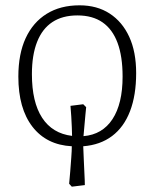

<svg xmlns="http://www.w3.org/2000/svg" viewBox="-20 -537 582 722"><path d="M250 165 240 154Q242 136 244 109Q246 82 248 56Q250 30 250 13Q155 8 102 -60.5Q49 -129 49 -249Q49 -334 76.5 -393.5Q104 -453 155.5 -485Q207 -517 279 -517Q345 -517 392.5 -486Q440 -455 466 -398.5Q492 -342 492 -262Q492 -179 469 -119Q446 -59 401.5 -25.5Q357 8 293 13Q294 33 295 61.5Q296 90 297.5 116.5Q299 143 299 159ZM294 -25Q365 -31 403 -89Q441 -147 441 -249Q441 -325 422 -376Q403 -427 365.5 -453Q328 -479 271 -479Q215 -479 177 -454Q139 -429 119.5 -379.5Q100 -330 100 -258Q100 -153 138.5 -94Q177 -35 251 -26Q251 -41 250 -59.5Q249 -78 248 -99Q247 -120 245 -139L293 -145L304 -134Q303 -122 301 -103.5Q299 -85 297.5 -64.5Q296 -44 294 -25Z"/></svg>

Font: Literata 18pt ExtraLight
Style: Regular
Weight: 250
Designer: Latin by Veronika Burian and Jose Scaglione. Greek by Irene Vlachou. Cyrillic by Vera Evstafieva.
Foundry: TypeTogether
Version: Version 3.103;gftools[0.9.29]